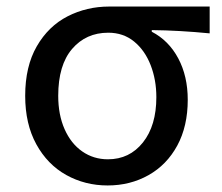

<svg xmlns="http://www.w3.org/2000/svg" viewBox="-20 -554 680 587"><path d="M57 -261Q57 -351 92.5 -412.5Q128 -474 186.5 -504Q245 -534 314 -534H621V-452Q529 -461 444 -462V-457Q496 -430 525 -375.5Q554 -321 554 -249Q554 -168 522 -109Q490 -50 434 -18.5Q378 13 309 13Q240 13 182.5 -19Q125 -51 91 -113Q57 -175 57 -261ZM458 -257Q458 -310 440.5 -355Q423 -400 390 -427Q357 -454 311 -454Q243 -454 200.5 -404.5Q158 -355 158 -261Q158 -203 177.5 -159Q197 -115 231.5 -91Q266 -67 310 -67Q376 -67 417 -118.5Q458 -170 458 -257Z"/></svg>

Font: Nebula Sans Medium
Style: Regular
Weight: 500
Designer: Paul D. Hunt for Adobe (as Source Sans)
Foundry: Nebula Entertainment & Broadcasting LLC
Version: Version 1.010